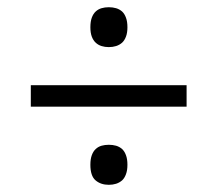

<svg xmlns="http://www.w3.org/2000/svg" viewBox="-20 -622 599 529"><path d="M229 -546.9Q229 -562.5 232.9 -573.2Q236.8 -584 243.7 -590.3Q250.5 -596.7 259.8 -599.4Q269 -602.1 279.8 -602.1Q290.5 -602.1 299.8 -599.4Q309.1 -596.7 316.4 -590.3Q323.2 -584 327.1 -573.2Q331.1 -562.5 331.1 -546.9Q331.1 -531.7 327.1 -521.2Q323.2 -510.7 316.4 -504.4Q309.1 -498 299.8 -495.1Q290.5 -492.2 279.8 -492.2Q269 -492.2 259.8 -495.1Q250.5 -498 243.7 -504.4Q236.8 -510.7 232.9 -521.2Q229 -531.7 229 -546.9ZM64.9 -387.2H494.1V-328.1H64.9ZM229 -168Q229 -183.6 232.9 -194.3Q236.8 -205.1 243.7 -211.4Q250.5 -217.8 259.8 -220.5Q269 -223.1 279.8 -223.1Q290.5 -223.1 299.8 -220.5Q309.1 -217.8 316.4 -211.4Q323.2 -205.1 327.1 -194.3Q331.1 -183.6 331.1 -168Q331.1 -152.8 327.1 -142.1Q323.2 -131.3 316.4 -125Q309.1 -118.7 299.8 -115.7Q290.5 -112.8 279.8 -112.8Q257.8 -112.8 243.4 -125Q229 -137.2 229 -168Z"/></svg>

Font: Sitara
Style: Regular
Weight: 400
Designer: Neelakash Kshetrimayum
Foundry: Neelakash Kshetrimayum
Version: Version 1.000;PS Version 1.000;PS 1.0;hotconv 1.;hotconv 1.0